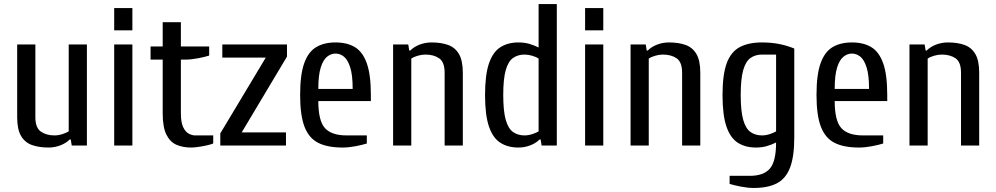

<svg xmlns="http://www.w3.org/2000/svg" viewBox="-20 -720 4930 950"><path d="M220 10Q173 10 138 -2.5Q103 -15 84 -47.5Q65 -80 65 -140V-500H155V-140Q155 -88 182 -69Q209 -50 250 -50Q269 -50 289 -56.5Q309 -63 320 -70V-500H410V0H335L330 -30H325Q306 -11 278 -0.5Q250 10 220 10Z M545 0V-500H635V0ZM545 -570V-680H635V-570Z M925 10Q885 10 853.5 -3.5Q822 -17 803.5 -53.5Q785 -90 785 -160V-425H725V-490H785V-610H875V-490H1015V-445Q993 -438 959 -431.5Q925 -425 895 -425H875V-160Q875 -115 886 -91.5Q897 -68 913.5 -59Q930 -50 945 -50H1035V-10Q1023 -5 1002.5 -0.5Q982 4 961 7Q940 10 925 10Z M1070 0V-60L1295 -435H1080V-500H1400V-440L1176 -65H1395V0Z M1675 10Q1600 10 1554 -13.5Q1508 -37 1486.5 -93.5Q1465 -150 1465 -250Q1465 -350 1485 -406.5Q1505 -463 1544 -486.5Q1583 -510 1640 -510Q1698 -510 1736.5 -486.5Q1775 -463 1795 -406.5Q1815 -350 1815 -250V-220H1555Q1555 -123 1587.5 -86.5Q1620 -50 1695 -50H1795V-10Q1773 -3 1739 3.5Q1705 10 1675 10ZM1555 -280H1725Q1725 -348 1713 -386Q1701 -424 1682 -439.5Q1663 -455 1640 -455Q1618 -455 1598.5 -439.5Q1579 -424 1567 -386Q1555 -348 1555 -280Z M1925 0V-500H2000L2005 -470H2010Q2029 -489 2057 -499.5Q2085 -510 2115 -510Q2163 -510 2197.5 -497.5Q2232 -485 2251 -452.5Q2270 -420 2270 -360V0H2180V-360Q2180 -413 2153 -431.5Q2126 -450 2085 -450Q2066 -450 2046 -444Q2026 -438 2015 -430V0Z M2545 10Q2493 10 2456 -13.5Q2419 -37 2399.5 -93.5Q2380 -150 2380 -250Q2380 -350 2399.5 -406.5Q2419 -463 2456 -486.5Q2493 -510 2545 -510Q2575 -510 2599 -503Q2623 -496 2645 -485V-700H2735V0H2660L2655 -30H2650Q2631 -11 2603 -0.5Q2575 10 2545 10ZM2575 -50Q2594 -50 2614 -56.5Q2634 -63 2645 -70V-430Q2634 -438 2614 -444Q2594 -450 2575 -450Q2543 -450 2519 -433.5Q2495 -417 2482.5 -373.5Q2470 -330 2470 -250Q2470 -170 2482.5 -126.5Q2495 -83 2519 -66.5Q2543 -50 2575 -50Z M2875 0V-500H2965V0ZM2875 -570V-680H2965V-570Z M3100 0V-500H3175L3180 -470H3185Q3204 -489 3232 -499.5Q3260 -510 3290 -510Q3338 -510 3372.5 -497.5Q3407 -485 3426 -452.5Q3445 -420 3445 -360V0H3355V-360Q3355 -413 3328 -431.5Q3301 -450 3260 -450Q3241 -450 3221 -444Q3201 -438 3190 -430V0Z M3710 210Q3680 210 3646.5 203.5Q3613 197 3590 190V150H3690Q3758 150 3789 114.5Q3820 79 3820 -15Q3798 -4 3774 3Q3750 10 3720 10Q3668 10 3631 -13.5Q3594 -37 3574.5 -93.5Q3555 -150 3555 -250Q3555 -350 3575.5 -406.5Q3596 -463 3639.5 -486.5Q3683 -510 3750 -510Q3795 -510 3834 -502.5Q3873 -495 3910 -480V-40Q3910 55 3889 109.5Q3868 164 3824 187Q3780 210 3710 210ZM3750 -50Q3769 -50 3789 -56.5Q3809 -63 3820 -70V-450H3750Q3718 -450 3694 -433.5Q3670 -417 3657.5 -373.5Q3645 -330 3645 -250Q3645 -170 3657.5 -126.5Q3670 -83 3694 -66.5Q3718 -50 3750 -50Z M4230 10Q4155 10 4109 -13.5Q4063 -37 4041.5 -93.5Q4020 -150 4020 -250Q4020 -350 4040 -406.5Q4060 -463 4099 -486.5Q4138 -510 4195 -510Q4253 -510 4291.5 -486.5Q4330 -463 4350 -406.5Q4370 -350 4370 -250V-220H4110Q4110 -123 4142.5 -86.5Q4175 -50 4250 -50H4350V-10Q4328 -3 4294 3.5Q4260 10 4230 10ZM4110 -280H4280Q4280 -348 4268 -386Q4256 -424 4237 -439.5Q4218 -455 4195 -455Q4173 -455 4153.5 -439.5Q4134 -424 4122 -386Q4110 -348 4110 -280Z M4480 0V-500H4555L4560 -470H4565Q4584 -489 4612 -499.5Q4640 -510 4670 -510Q4718 -510 4752.5 -497.5Q4787 -485 4806 -452.5Q4825 -420 4825 -360V0H4735V-360Q4735 -413 4708 -431.5Q4681 -450 4640 -450Q4621 -450 4601 -444Q4581 -438 4570 -430V0Z"/></svg>

Font: Cuprum
Style: Regular
Weight: 400
Designer: Jovanny Lemonad
Foundry: Jovanny Lemonad
Version: Version 3.000